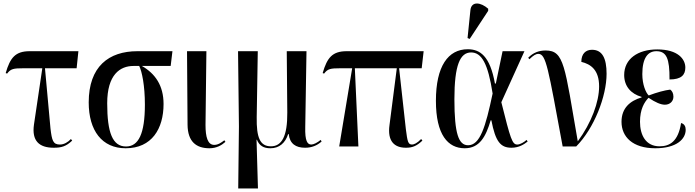

<svg xmlns="http://www.w3.org/2000/svg" viewBox="-20 -824 3908 1080"><path d="M282 7C327 7 352 -1 386 -33L379 -42C362 -24 340 -11 317 -11C278 -11 272 -34 264 -101L233 -440H411L421 -536H147C66 -536 37 -499 12 -413L20 -410C40 -437 56 -440 112 -440H218L171 -123C158 -32 200 7 282 7Z M687 10C834 10 900 -100 900 -239C900 -343 853 -410 778 -453H940L950 -536H753C592 -536 479 -450 479 -248C479 -89 554 10 687 10ZM689 0C613 0 583 -78 583 -243C583 -404 655 -453 731 -453H763C779 -421 795 -341 795 -236C795 -71 759 0 689 0Z M1158 10C1198 10 1227 -7 1248 -26L1242 -35C1225 -22 1207 -9 1185 -9C1148 -9 1136 -54 1136 -121L1141 -536H1032L1035 -122C1036 -27 1084 10 1158 10Z M1320 236H1431L1423 -38H1425C1439 -4 1463 10 1501 10C1551 10 1585 -20 1601 -70H1604C1610 -15 1644 7 1696 7C1733 7 1763 -5 1789 -28L1784 -37C1764 -21 1744 -11 1731 -11C1709 -11 1695 -31 1697 -109L1704 -536H1593L1596 -191C1597 -57 1565 -1 1504 -1C1443 -1 1422 -49 1424 -166L1430 -536H1319L1324 -112Z M1888 0H1996L1976 -440H2212L2171 -121C2158 -29 2199 7 2263 7C2298 7 2322 -1 2356 -33L2349 -42C2326 -18 2308 -11 2298 -11C2275 -11 2272 -28 2263 -97L2225 -440H2352L2363 -536H1930C1849 -536 1820 -499 1795 -413L1803 -410C1823 -437 1839 -440 1895 -440H1961Z M2622 -605 2726 -763V-775C2684 -812 2631 -819 2626 -766L2610 -610ZM2594 10C2678 10 2713 -56 2740 -147H2744C2767 -28 2795 7 2857 7C2899 7 2928 -12 2948 -28L2942 -37C2930 -26 2907 -11 2890 -11C2861 -11 2852 -41 2800 -249L2930 -536H2807L2769 -354H2764C2736 -511 2679 -547 2611 -547C2501 -547 2432 -452 2432 -257C2432 -65 2500 10 2594 10ZM2613 -7C2560 -7 2536 -71 2536 -266C2536 -458 2568 -529 2630 -529C2689 -529 2725 -467 2751 -298C2711 -108 2680 -7 2613 -7Z M3145 0H3221C3322 -102 3392 -282 3392 -409C3392 -496 3368 -544 3310 -544C3275 -544 3250 -522 3250 -476C3304 -463 3350 -430 3350 -338C3350 -251 3307 -133 3230 -29C3156 -455 3154 -540 3049 -540C3012 -540 2979 -528 2951 -499L2958 -491C2980 -512 2994 -521 3008 -521C3052 -521 3063 -443 3145 0Z M3666 10C3786 10 3837 -42 3837 -94C3837 -112 3830 -127 3811 -132C3795 -29 3748 -1 3690 -1C3612 -1 3580 -65 3580 -139C3580 -209 3604 -249 3628 -274C3667 -248 3697 -235 3720 -235C3748 -235 3768 -254 3768 -280C3768 -300 3760 -313 3750 -320C3718 -316 3677 -305 3629 -287C3613 -302 3593 -348 3593 -407C3593 -499 3625 -536 3672 -536C3729 -536 3747 -495 3746 -377C3813 -377 3835 -403 3835 -444C3835 -491 3794 -546 3677 -546C3568 -546 3491 -493 3491 -402C3491 -339 3529 -296 3589 -279V-276C3524 -257 3476 -216 3476 -139C3476 -54 3539 10 3666 10Z"/></svg>

Font: Noto Serif Display Condensed Medium
Style: Regular
Weight: 500
Width: 3
Designer: Monotype Design Team
Foundry: Monotype Imaging Inc.
Version: Version 2.009